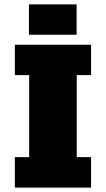

<svg xmlns="http://www.w3.org/2000/svg" viewBox="-20 -851 480 871"><path d="M47.4 0V-138.2H112.3V-510.3H47.4V-647.9H393.1V-510.3H328.1V-138.2H393.1V0ZM111.3 -693.4V-831.1H327.6V-693.4Z"/></svg>

Font: Black Ops One
Style: Regular
Weight: 400
Designer: James Grieshaber, Eben Sorkin
Foundry: Sorkin Type Co.
Version: Version 1.004; ttfautohint (v1.8.4.7-5d5b)